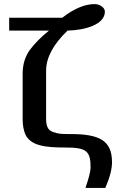

<svg xmlns="http://www.w3.org/2000/svg" viewBox="-20 -713 569 941"><path d="M444 -693C396 -693 343 -671 285 -626H25V-563H220C180 -531 149 -499 126 -468C103 -436 91 -397 91 -352V-129C91 -98 96 -74 104 -55C130 2 203 10 300 10C404 10 424 27 424 108C424 127 415 160 399 208H496C518 158 529 116 529 82C529 -26 465 -56 325 -56C282 -56 269 -56 240 -66C213 -75 206 -98 206 -131V-367C206 -430 241 -496 311 -563C398 -565 494 -593 494 -656C494 -676 469 -693 444 -693Z"/></svg>

Font: Gamestation Extended
Style: Regular
Weight: 400
Width: 7
Designer: Jonas Hecksher
Foundry: Jonas Hecksher, Playtypeª, e-types AS
Version: Version 1.003